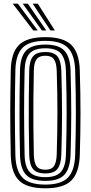

<svg xmlns="http://www.w3.org/2000/svg" viewBox="-20 -1010 491 1039"><path d="M225.4 9Q125.8 9 83 -33.2Q40.3 -75.4 38.3 -170.5Q36.8 -238.9 36.1 -296Q35.4 -353.1 35.5 -405.8Q35.6 -458.6 36.3 -513Q36.9 -567.3 38.3 -630.2Q40.3 -725.2 83.1 -767.1Q126 -809 225.4 -809Q323.3 -809 366 -767Q408.7 -725 411.8 -630.2Q413.7 -563.5 414.7 -505.8Q415.7 -448.2 415.6 -394.4Q415.5 -340.5 414.6 -285.9Q413.6 -231.2 411.8 -170.5Q408.6 -76.1 366.4 -33.5Q324.3 9 225.4 9ZM225.4 -11.1Q311.2 -11.1 347.7 -49.1Q384.2 -87.1 386.8 -171.3Q388.6 -232.5 389.6 -287.2Q390.6 -342 390.6 -395.5Q390.6 -449 389.7 -506.2Q388.8 -563.4 386.8 -629.3Q384.2 -713.6 347.5 -751.2Q310.8 -788.9 225.4 -788.9Q137.9 -788.9 101.5 -751Q65 -713.1 63.2 -629.5Q61.7 -561.3 61.1 -504.2Q60.4 -447.1 60.5 -394.4Q60.6 -341.7 61.3 -287.5Q61.9 -233.3 63.2 -171.1Q65 -87.2 101.5 -49.1Q137.9 -11.1 225.4 -11.1ZM225.4 -31.2Q151.8 -31.2 120.9 -64.3Q89.9 -97.3 88.2 -171.5Q86.7 -239.7 86 -296.9Q85.4 -354.1 85.5 -406.5Q85.6 -459 86.2 -513Q86.9 -567.1 88.2 -629.1Q89.7 -703.3 121 -736Q152.2 -768.8 225.4 -768.8Q298.6 -768.8 329 -735.3Q359.4 -701.8 361.9 -628.5Q363.9 -560.7 364.7 -503.6Q365.6 -446.5 365.6 -393.9Q365.6 -341.4 364.6 -287.5Q363.6 -233.6 361.9 -172.1Q359.4 -99.5 329.4 -65.4Q299.4 -31.2 225.4 -31.2ZM225.4 -51.3Q285.2 -51.3 310 -80.4Q334.9 -109.4 336.9 -172.9Q338.7 -237.3 339.7 -292.3Q340.6 -347.2 340.6 -399.4Q340.6 -451.5 339.7 -506.8Q338.8 -562.1 336.9 -627.6Q334.9 -689 311 -718.8Q287.2 -748.7 225.4 -748.7Q164.2 -748.7 139.4 -720Q114.5 -691.3 113.1 -628.5Q111.6 -561.9 111 -505.3Q110.3 -448.8 110.4 -396.2Q110.5 -343.6 111.2 -289.1Q111.8 -234.7 113.1 -172.1Q114.5 -107.2 140.4 -79.3Q166.2 -51.3 225.4 -51.3ZM225.4 -71.5Q177.7 -71.5 158.5 -95.6Q139.2 -119.7 138.1 -172.5Q136.3 -263.3 135.7 -335.5Q135 -407.7 135.8 -476.9Q136.5 -546.1 138.1 -628.1Q139.2 -680.8 158.5 -704.7Q177.8 -728.5 225.4 -728.5Q273.6 -728.5 292.1 -703.3Q310.5 -678 311.9 -626.7Q313.7 -561.3 314.7 -506.2Q315.7 -451.1 315.7 -399.5Q315.7 -347.9 314.8 -293.1Q313.9 -238.4 311.9 -173.6Q310.3 -121.3 291.5 -96.4Q272.8 -71.5 225.4 -71.5ZM225.4 -91.6Q259.5 -91.6 272.5 -111.9Q285.6 -132.2 287 -174.2Q289 -239.8 289.8 -294.7Q290.7 -349.5 290.7 -401Q290.7 -452.5 289.8 -506.9Q289 -561.4 287 -626.1Q285.6 -670.6 271.8 -689.5Q258.1 -708.4 225.4 -708.4Q192.4 -708.4 178.2 -689.9Q164 -671.5 163.1 -627.5Q161.3 -538.8 160.7 -467.1Q160 -395.3 160.7 -325.7Q161.4 -256.2 163.1 -173.1Q164 -131.1 177.4 -111.3Q190.7 -91.6 225.4 -91.6ZM160.3 -845 48.8 -990.3H76.6L184.2 -845ZM206.8 -845 102.8 -990.3H130.5L230.5 -845ZM253.1 -845 156.7 -990.3H184.5L277 -845Z"/></svg>

Font: Big Shoulders Inline Thin
Style: Regular
Weight: 100
Designer: Patric King
Foundry: XO Type Co
Version: Version 2.002